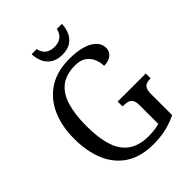

<svg xmlns="http://www.w3.org/2000/svg" viewBox="-255 -1035 1174 1174"><g transform="rotate(-45 331.5 -448.5)"><path d="M372 10Q264 10 193 -36Q122 -82 87 -164.5Q52 -247 52 -358Q52 -466 89 -548.5Q126 -631 198 -677.5Q270 -724 377 -724Q445 -724 491 -709.5Q537 -695 560.5 -669.5Q584 -644 584 -612Q584 -580 559.5 -561.5Q535 -543 497 -543Q497 -573 485 -602.5Q473 -632 446 -651.5Q419 -671 374 -671Q297 -671 250 -635.5Q203 -600 181.5 -530Q160 -460 160 -358Q160 -258 182 -188Q204 -118 254 -82Q304 -46 387 -46Q412 -46 436.5 -49Q461 -52 480 -58V-220Q480 -250 470.5 -264.5Q461 -279 444.5 -283.5Q428 -288 407 -288H401V-330H644V-288H639Q621 -288 607.5 -283Q594 -278 586 -263Q578 -248 578 -216V-36Q531 -13 481.5 -1.5Q432 10 372 10ZM365 -771Q321 -771 292 -789.5Q263 -808 249 -839Q235 -870 234 -907H278Q286 -871 308.5 -855Q331 -839 365 -839Q399 -839 421.5 -855Q444 -871 452 -907H496Q495 -870 481 -839Q467 -808 438.5 -789.5Q410 -771 365 -771Z"/></g></svg>

Font: Noto Serif SemiCondensed
Style: Regular
Weight: 400
Width: 4
Designer: Monotype Design Team
Foundry: Monotype Imaging Inc.
Version: Version 2.013